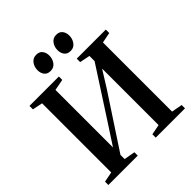

<svg xmlns="http://www.w3.org/2000/svg" viewBox="-252 -1115 1277 1277"><g transform="rotate(-45 387.0 -476.0)"><path d="M26.5 0V-31.5L99 -45.5V-696L27.5 -710.5V-743H304V-711L225 -696V-155L309.5 -284.5L544.5 -647.5V-696L472 -710.5V-743H745.5V-710.5L671.5 -696V-45.5L747.5 -31.5V0H472V-31.5L544.5 -45.5V-577L472.5 -461.5L225 -84.5V-45.5L303 -31.5V0ZM291 -807.5Q262 -807.5 247.5 -826.2Q233 -845 233 -873Q233 -904.5 250.8 -928.2Q268.5 -952 299 -952H300Q329 -952 343.5 -933Q358 -914 358 -886Q358 -855.5 340.5 -831.5Q323 -807.5 292 -807.5ZM479.5 -807.5Q450.5 -807.5 436 -826.2Q421.5 -845 421.5 -873Q421.5 -904.5 439 -928.2Q456.5 -952 487 -952H488Q517 -952 531.5 -933Q546 -914 546 -886Q546 -855.5 528.5 -831.5Q511 -807.5 480.5 -807.5Z"/></g></svg>

Font: Merriweather 96pt SemiBold
Style: Regular
Weight: 600
Version: Version 2.100